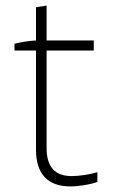

<svg xmlns="http://www.w3.org/2000/svg" viewBox="-20 -665 410 688"><path d="M232 3C263 3 305 -4 329 -13V-48C304 -40 263 -34 237 -34C178 -34 147 -66 147 -134V-484H316V-520H147V-645L109 -639V-520C83 -519 50 -513 32 -508V-484H109V-128C109 -42 151 3 232 3Z"/></svg>

Font: Fixel Text ExtraLight
Style: Regular
Weight: 200
Width: 4
Designer: AlfaBravo + MacPaw
Foundry: Kyrylo Tkachov, Marchela Mozhyna, Serhii Makarenko, Maria Weinstein, Zakhar Kryvoshyya
Version: Version 1.211